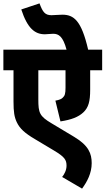

<svg xmlns="http://www.w3.org/2000/svg" viewBox="-20 -916 625 1137"><path d="M585 -500V-622H502C462 -795 417 -829 349 -829C324 -829 307 -826 285 -826C247 -826 233 -844 214 -896L106 -860C143 -747 187 -713 246 -713C261 -713 278 -716 295 -716C328 -716 353 -700 374 -622H0V-500H60V-315C60 -253 65 -223 79 -193C97 -154 129 -126 187 -92L299 -25C363 13 374 31 374 65C374 92 361 116 348 132L466 201C496 160 523 110 523 50C523 -6 505 -54 420 -105L285 -186C214 -228 207 -248 207 -327V-500H368V-397C368 -362 364 -349 352 -338C345 -330 331 -324 308 -320L338 -197C403 -207 444 -223 473 -250C504 -279 514 -315 514 -385V-500Z"/></svg>

Font: Noto Sans SemiCondensed ExtraBold
Style: Italic
Weight: 800
Width: 4
Italic angle: -12°
Designer: Monotype Design Team
Foundry: Monotype Imaging Inc.
Version: Version 2.013